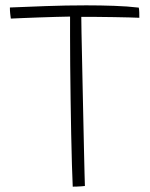

<svg xmlns="http://www.w3.org/2000/svg" viewBox="-20 -691 560 718"><path d="M20.5 -621.5Q20 -626 19.2 -631.2Q18.5 -636.5 18 -641.8Q17.5 -647 17.2 -652.5Q17 -658 17 -663Q75 -665.5 150.5 -668.2Q226 -671 302.5 -671Q356 -671 406.5 -669.2Q457 -667.5 499 -662.5Q500.5 -655.5 500.8 -644.5Q501 -633.5 501 -624.5Q489.5 -625 463.8 -625.8Q438 -626.5 406 -627Q374 -627.5 341.5 -627.8Q309 -628 284 -628Q284 -609.5 284.8 -568.8Q285.5 -528 286.8 -473.2Q288 -418.5 289.2 -357.5Q290.5 -296.5 291.8 -236.5Q293 -176.5 294.2 -125.5Q295.5 -74.5 296.2 -40Q297 -5.5 297.5 4.5Q293.5 5 284.2 5.8Q275 6.5 265.8 6.8Q256.5 7 252 7Q250.5 -23.5 249 -75Q247.5 -126.5 246.2 -189.8Q245 -253 244 -320Q243 -387 242.5 -449Q242 -511 242 -559Q242 -580.5 242 -598.2Q242 -616 242 -629Q220 -628.5 189.2 -627.8Q158.5 -627 126.2 -625.8Q94 -624.5 66 -623.5Q38 -622.5 20.5 -621.5Z"/></svg>

Font: Grandstander Thin Thin
Style: Regular
Weight: 250
Version: Version 1.200